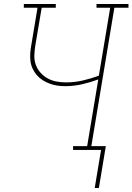

<svg xmlns="http://www.w3.org/2000/svg" viewBox="-20 -755 667 967"><path d="M457 192 489 0H348V-19H419L475 -355Q435 -340 393 -330.5Q351 -321 309 -321Q288 -321 268 -324Q248 -327 229.5 -334Q211 -341 194.5 -351.5Q178 -362 165.5 -376.5Q153 -391 144.5 -409Q136 -427 133.5 -447Q131 -467 132.5 -488Q134 -509 138 -530L169 -716H100V-735H261V-716H190L158 -527Q154 -502 153 -477Q152 -452 160 -429.5Q168 -407 183.5 -389.5Q199 -372 219.5 -360.5Q240 -349 264 -344.5Q288 -340 313 -340Q355 -340 396.5 -349.5Q438 -359 478 -374L535 -716H466V-735H627V-716H556L440 -19H513L478 192Z"/></svg>

Font: Iosevka Slab Thin Extended
Style: Italic
Weight: 100
Width: 7
Italic angle: -9°
Monospace: yes
Designer: Belleve Invis
Foundry: Belleve Invis
Version: Version 11.1.0; ttfautohint (v1.8.3)